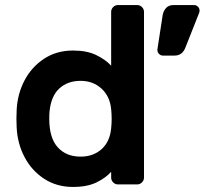

<svg xmlns="http://www.w3.org/2000/svg" viewBox="-20 -730 810 760"><path d="M45 0ZM420 -683Q420 -694 428 -702Q436 -710 447 -710H523Q534 -710 542 -702Q550 -694 550 -683V-27Q550 -16 542 -8Q534 0 523 0H447Q436 0 428 -8Q420 -16 420 -27V-50Q399 -26 362 -8Q325 10 269 10Q204 10 154.5 -22.5Q105 -55 77 -108.5Q49 -162 46 -225L45 -260L46 -295Q49 -358 77 -411.5Q105 -465 154.5 -497.5Q204 -530 269 -530Q324 -530 361 -512Q398 -494 420 -470ZM299 -110Q349 -110 382 -139.5Q415 -169 420 -222Q422 -242 422 -260Q422 -278 420 -298Q415 -349 381.5 -379.5Q348 -410 299 -410Q248 -410 215 -380Q182 -350 176 -288Q175 -278 175 -260Q175 -184 208.5 -147Q242 -110 299 -110ZM667 -710H748Q757 -710 763.5 -703.5Q770 -697 770 -688Q770 -684 769 -681L714 -542Q702 -510 671 -510H625Q616 -510 609.5 -516.5Q603 -523 603 -532V-534L624 -671Q627 -687 637.5 -698.5Q648 -710 667 -710Z"/></svg>

Font: Hezaedrus Medium
Style: Regular
Weight: 500
Designer: Hubert & Fischer
Foundry: Hubert & Fischer
Version: Version 1.10;September 3, 2019;FontCreator 11.5.0.2425 64-bi